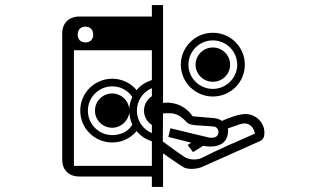

<svg xmlns="http://www.w3.org/2000/svg" viewBox="-20 -680 1240 756"><path d="M354 -244C354 -207 384 -177 422 -177C456 -177 485 -203 489 -237C490 -221 494 -205 501 -190C490 -168 462 -148 422 -148C369 -148 326 -191 326 -244C326 -297 369 -340 422 -340C455 -340 484 -324 501 -298C494 -284 490 -268 489 -252C485 -286 456 -312 422 -312C384 -312 354 -282 354 -244ZM271 -482H578V-365C554 -357 533 -344 518 -325C495 -353 460 -370 422 -370C352 -370 296 -314 296 -244C296 -175 352 -119 422 -119C460 -119 495 -136 518 -164C533 -145 554 -131 578 -124V-27H271ZM547 -244C547 -221 559 -200 578 -188V-156C543 -170 519 -205 519 -244C519 -284 543 -318 578 -333V-301C559 -289 547 -268 547 -244ZM780 -106C789 -104 799 -103 809 -103C843 -103 878 -117 878 -166C878 -169 877 -172 877 -174C894 -180 907 -185 926 -191C932 -193 937 -194 943 -194C962 -194 978 -181 984 -154C915 -124 841 -92 774 -58C766 -54 755 -52 744 -52C730 -52 715 -56 705 -63C675 -83 640 -109 621 -123L622 -233C627 -234 632 -234 638 -234C666 -235 683 -231 709 -205C719 -194 726 -189 749 -187L821 -182C835 -181 842 -167 840 -156C839 -141 820 -134 800 -139L651 -175L643 -141L733 -118L719 -109L740 -81ZM286 -543C286 -563 297 -575 317 -575C335 -575 347 -563 347 -543C347 -525 335 -513 317 -513C297 -513 286 -525 286 -543ZM914 -425C914 -373 871 -330 818 -330C765 -330 722 -373 722 -425C722 -478 765 -521 818 -521C871 -521 914 -478 914 -425ZM700 -23C709 -17 721 -15 734 -15C752 -15 770 -19 783 -26L1005 -125C1022 -132 1021 -154 1021 -159C1021 -196 989 -231 946 -231C919 -231 879 -215 854 -204C845 -210 835 -214 822 -215L739 -222C711 -261 677 -274 641 -276C635 -276 629 -275 622 -275V-660H578V-615H293C251 -615 225 -589 225 -548V-52C225 -10 251 15 293 15H578V56H622V-76C646 -60 676 -38 700 -23ZM886 -425C886 -463 856 -493 818 -493C781 -493 750 -463 750 -425C750 -388 781 -358 818 -358C856 -358 886 -388 886 -425ZM944 -425C944 -495 888 -551 818 -551C749 -551 692 -495 692 -425C692 -356 749 -300 818 -300C888 -300 944 -356 944 -425Z"/></svg>

Font: CryptoKit 1.4
Style: Regular
Weight: 400
Monospace: yes
Designer: Oceane Juvin
Foundry: http://www.head-geneve.ch
Version: Version 1.000